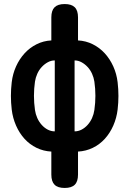

<svg xmlns="http://www.w3.org/2000/svg" viewBox="-20 -750 640 950"><path d="M366 114Q366 148 350 164Q334 180 300 180Q266 180 250 164Q234 148 234 114V0Q195 -2 161 -18.5Q127 -35 101.5 -63Q76 -91 59.5 -128.5Q43 -166 38 -208Q34 -242 34 -275.5Q34 -309 38 -343Q43 -385 59.5 -421.5Q76 -458 101.5 -486Q127 -514 161 -531Q195 -548 234 -550V-664Q234 -698 250 -714Q266 -730 300 -730Q334 -730 350 -714Q366 -698 366 -664V-550Q405 -548 439 -531Q473 -514 498.5 -486Q524 -458 540.5 -421.5Q557 -385 562 -343Q566 -309 566 -275.5Q566 -242 562 -208Q557 -166 540.5 -128.5Q524 -91 498.5 -63Q473 -35 439 -18.5Q405 -2 366 0ZM251 -100V-451Q233 -451 216.5 -442Q200 -433 186.5 -418.5Q173 -404 164.5 -385Q156 -366 153 -346Q148 -311 148 -276Q148 -241 153 -206Q156 -185 164.5 -166Q173 -147 186.5 -132Q200 -117 216.5 -108.5Q233 -100 251 -100ZM349 -451V-100Q367 -100 383.5 -108.5Q400 -117 413.5 -132Q427 -147 435.5 -166Q444 -185 447 -206Q452 -241 452 -276Q452 -311 447 -346Q444 -366 435.5 -385Q427 -404 413.5 -418.5Q400 -433 383.5 -442Q367 -451 349 -451Z"/></svg>

Font: Maple Mono NL
Style: Bold
Weight: 700
Monospace: yes
Designer: subframe7536
Version: Version 7.000